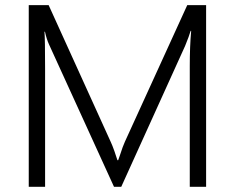

<svg xmlns="http://www.w3.org/2000/svg" viewBox="-20 -720 906 740"><path d="M90.8 -700.2H167.5L406.7 -173.3Q413.1 -159.7 420.9 -137.7Q428.7 -115.7 432.6 -102.5H435.5L442.4 -122.1Q453.6 -157.2 461.4 -173.8L701.7 -700.2H774.4V0H711.4V-465.3Q711.4 -541.5 716.8 -601.1H714.8Q709 -581.1 693.4 -543L447.3 0H419.4L168.9 -548.8Q159.7 -568.8 153.3 -597.7H151.4Q153.8 -567.9 153.8 -455.1V0H90.8Z"/></svg>

Font: Selawik Semilight
Style: Regular
Weight: 300
Designer: Aaron Bell
Foundry: Microsoft Corporation
Version: Version 1.01